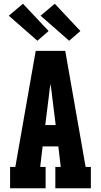

<svg xmlns="http://www.w3.org/2000/svg" viewBox="-20 -1007 540 1027"><path d="M34 0V-114H62L128 -490L171 -735H329L415 -245L438 -114H466V0H276V-114H305L292 -224H208L195 -114H224V0ZM222 -338H278L259 -490Q257 -507 255 -524.5Q253 -542 250 -559Q247 -542 245 -524.5Q243 -507 241 -490ZM350 -789 197 -923 273 -987 410 -841ZM180 -789 27 -923 103 -987 240 -841Z"/></svg>

Font: Iosevka Slab Heavy
Style: Regular
Weight: 900
Monospace: yes
Designer: Belleve Invis
Foundry: Belleve Invis
Version: Version 11.1.0; ttfautohint (v1.8.3)